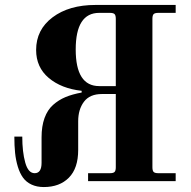

<svg xmlns="http://www.w3.org/2000/svg" viewBox="-20 -732 772 776"><path d="M381 -384H448V-656Q448 -670 443 -675Q438 -680 424 -680H381Q286 -680 286 -532Q286 -384 381 -384ZM38 -180H70Q70 -118 82 -75Q94 -32 120 -32Q148 -32 148 -74V-177Q148 -222 160 -255Q172 -288 194.5 -308Q217 -328 244.5 -339.5Q272 -351 310 -358V-365Q228 -374 177 -417Q126 -460 126 -530Q126 -612 192.5 -662Q259 -712 366 -712H690V-680H620Q606 -680 601 -675Q596 -670 596 -656V-56Q596 -42 601 -37Q606 -32 620 -32H690V0H336V-32H424Q438 -32 443 -37Q448 -42 448 -56V-352H392Q343 -352 319.5 -321Q296 -290 296 -242V-126Q296 -52 258.5 -14Q221 24 157 24Q129 24 107.5 14Q86 4 73 -14Q60 -32 52 -58.5Q44 -85 41 -114Q38 -143 38 -180Z"/></svg>

Font: Old Standard TT
Style: Bold
Weight: 700
Designer: Alexey Kryukov <alexios@thessalonica.org.ru>
Version: Version 2.2